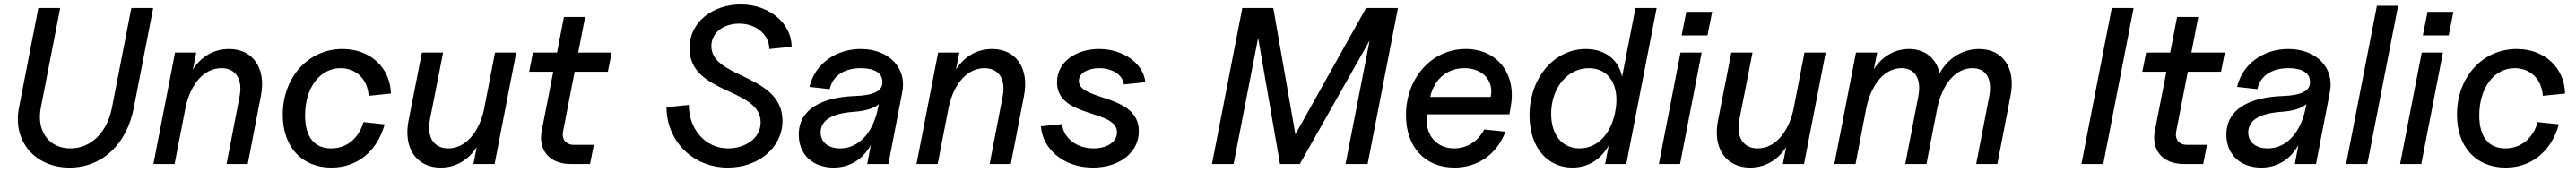

<svg xmlns="http://www.w3.org/2000/svg" viewBox="-20 -736 11552 772"><path d="M292 16C437 16 548 -87 580 -252L667 -700H569L482 -252C460 -141 388 -70 296 -70C199 -70 143 -148 163 -252L250 -700H152L65 -252C36 -102 137 16 292 16Z M1054 -301 996 0H1091L1150 -306C1174 -429 1115 -516 1007 -516C939 -516 882 -482 845 -424L860 -500H765L668 0H763L813 -258C837 -363 897 -430 973 -430C1038 -430 1070 -379 1054 -301Z M1466 16C1582 16 1671 -56 1705 -178L1610 -188C1589 -115 1535 -70 1465 -70C1390 -70 1348 -121 1348 -218C1348 -341 1414 -430 1507 -430C1578 -430 1629 -379 1633 -306L1733 -316C1730 -434 1639 -516 1516 -516C1362 -516 1248 -389 1248 -221C1248 -76 1334 16 1466 16Z M1956 16C2024 16 2081 -18 2118 -76L2103 0H2198L2295 -500H2200L2150 -242C2126 -137 2065 -70 1990 -70C1925 -70 1893 -121 1908 -199L1967 -500H1872L1812 -194C1788 -71 1848 16 1956 16Z M2538 0H2626L2643 -86H2553C2518 -86 2498 -111 2505 -146L2557 -414H2706L2723 -500H2573L2604 -660H2509L2478 -500H2370L2353 -414H2461L2409 -147C2393 -61 2446 0 2538 0Z M3244 16C3383 16 3489 -75 3489 -193C3489 -405 3170 -382 3170 -529C3170 -592 3228 -630 3295 -630C3372 -630 3430 -579 3430 -516L3530 -526C3530 -631 3430 -716 3302 -716C3178 -716 3072 -639 3072 -520C3072 -311 3391 -343 3391 -187C3391 -113 3319 -70 3246 -70C3141 -70 3069 -158 3069 -265L2969 -255C2969 -106 3084 16 3244 16Z M3718 16C3790 16 3849 -20 3885 -85L3869 0H3964L4026 -322C4048 -431 3966 -516 3840 -516C3731 -516 3635 -452 3610 -346L3701 -336C3715 -399 3769 -430 3841 -430C3902 -430 3937 -408 3937 -369C3939 -329 3900 -308 3815 -305C3666 -300 3562 -246 3562 -132C3562 -41 3626 16 3718 16ZM3748 -70C3694 -70 3660 -98 3660 -141C3660 -196 3710 -227 3808 -234C3862 -238 3899 -249 3921 -269L3917 -250C3895 -139 3830 -70 3748 -70Z M4476 -301 4418 0H4513L4572 -306C4596 -429 4537 -516 4429 -516C4361 -516 4304 -482 4267 -424L4282 -500H4187L4090 0H4185L4235 -258C4259 -363 4319 -430 4395 -430C4460 -430 4492 -379 4476 -301Z M4881 16C5001 16 5087 -52 5087 -147C5087 -317 4818 -281 4818 -373C4818 -411 4864 -430 4910 -430C4971 -430 5016 -397 5020 -357L5116 -367C5109 -449 5019 -516 4908 -516C4808 -516 4720 -460 4720 -367C4720 -204 4989 -247 4989 -142C4989 -98 4943 -70 4884 -70C4805 -70 4748 -119 4743 -179L4648 -169C4655 -67 4750 16 4881 16Z M5415 0H5512L5622 -566L5720 0H5809L6122 -554L6014 0H6113L6249 -700H6106L5789 -133L5690 -700H5551Z M6502 16C6608 16 6693 -44 6731 -145L6636 -155C6609 -102 6558 -70 6501 -70C6419 -70 6367 -135 6379 -223H6749L6755 -259C6781 -405 6694 -516 6553 -516C6401 -516 6285 -387 6285 -219C6285 -76 6370 16 6502 16ZM6665 -301H6394C6410 -379 6469 -430 6547 -430C6629 -430 6680 -374 6665 -301Z M7031 16C7101 16 7158 -19 7194 -83L7178 0H7273L7409 -700H7314L7254 -391C7239 -467 7179 -516 7091 -516C6949 -516 6839 -386 6839 -218C6839 -78 6916 16 7031 16ZM7063 -70C6986 -70 6936 -130 6936 -225C6936 -341 7009 -430 7105 -430C7198 -430 7246 -348 7223 -233C7203 -132 7142 -70 7063 -70Z M7419 0H7514L7611 -500H7516ZM7521 -577H7637L7658 -683H7542Z M7828 16C7896 16 7953 -18 7990 -76L7975 0H8070L8167 -500H8072L8022 -242C7998 -137 7937 -70 7862 -70C7797 -70 7765 -121 7780 -199L7839 -500H7744L7684 -194C7660 -71 7720 16 7828 16Z M8900 -301 8842 0H8937L8996 -306C9021 -430 8962 -516 8855 -516C8780 -516 8715 -474 8678 -407C8663 -474 8613 -516 8541 -516C8476 -516 8419 -482 8383 -425L8398 -500H8303L8206 0H8301L8350 -255C8374 -363 8434 -430 8507 -430C8569 -430 8598 -381 8582 -301L8524 0H8619L8666 -243C8688 -358 8749 -430 8825 -430C8887 -430 8916 -381 8900 -301Z M9314 0H9412L9548 -700H9450Z M9772 0H9860L9877 -86H9787C9752 -86 9732 -111 9739 -146L9791 -414H9940L9957 -500H9807L9838 -660H9743L9712 -500H9604L9587 -414H9695L9643 -147C9627 -61 9680 0 9772 0Z M10120 16C10192 16 10251 -20 10287 -85L10271 0H10366L10428 -322C10450 -431 10368 -516 10242 -516C10133 -516 10037 -452 10012 -346L10103 -336C10117 -399 10171 -430 10243 -430C10304 -430 10339 -408 10339 -369C10341 -329 10302 -308 10217 -305C10068 -300 9964 -246 9964 -132C9964 -41 10028 16 10120 16ZM10150 -70C10096 -70 10062 -98 10062 -141C10062 -196 10112 -227 10210 -234C10264 -238 10301 -249 10323 -269L10319 -250C10297 -139 10232 -70 10150 -70Z M10501 0H10596L10734 -710H10639Z M10743 0H10838L10935 -500H10840ZM10845 -577H10961L10982 -683H10866Z M11216 16C11332 16 11421 -56 11455 -178L11360 -188C11339 -115 11285 -70 11215 -70C11140 -70 11098 -121 11098 -218C11098 -341 11164 -430 11257 -430C11328 -430 11379 -379 11383 -306L11483 -316C11480 -434 11389 -516 11266 -516C11112 -516 10998 -389 10998 -221C10998 -76 11084 16 11216 16Z"/></svg>

Font: Uncut Sans Medium Italic
Style: Regular
Weight: 500
Italic angle: -11°
Designer: Kasper Nordkvist
Foundry: UNCUT.wtf
Version: Version 1.304;Glyphs 3.2 (3246)